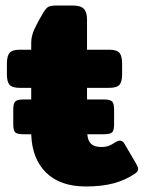

<svg xmlns="http://www.w3.org/2000/svg" viewBox="-20 -660 523 695"><path d="M480 -48Q480 -39 468 -31Q434 -8 391.5 3.5Q349 15 291 15Q198 15 147 -35Q96 -85 93 -174H66Q42 -174 35 -181Q28 -188 28 -211V-263Q28 -286 35.5 -293Q43 -300 66 -300H93V-342H52Q24 -342 14.5 -353Q5 -364 5 -391V-430Q5 -457 14.5 -468.5Q24 -480 52 -480H93V-505Q93 -529 104 -553.5Q115 -578 136 -613Q146 -630 154.5 -635Q163 -640 185 -640H244Q272 -640 283.5 -628Q295 -616 295 -590V-480H375Q403 -480 412.5 -468.5Q422 -457 422 -430V-391Q422 -364 412.5 -353Q403 -342 375 -342H295V-300H355Q378 -300 385.5 -293Q393 -286 393 -263V-211Q393 -188 386 -181Q379 -174 355 -174H296Q298 -150 310 -139Q322 -128 346 -128Q363 -128 373.5 -132Q384 -136 399 -146Q407 -151 414 -151Q424 -151 431 -139L473 -67Q480 -55 480 -48Z"/></svg>

Font: Mitr SemiBold
Style: Regular
Weight: 600
Designer: Thanarat Vachiruckul
Foundry: Cadson Demak
Version: Version 1.002